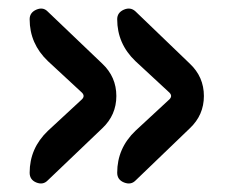

<svg xmlns="http://www.w3.org/2000/svg" viewBox="-20 -516 540 452"><path d="M92.8 -208 172.9 -282.2Q180.7 -290 172.9 -297.9L92.8 -372.1Q49.8 -413.1 49.8 -470.7Q49.8 -486.3 65.4 -493.2Q81.1 -500 91.8 -489.3L220.7 -366.2Q253.9 -335 253.9 -290Q253.9 -245.1 220.7 -213.9L91.8 -90.8Q81.1 -80.1 65.4 -86.4Q49.8 -92.8 49.8 -109.4Q49.8 -167 92.8 -208ZM298.8 -208 378.9 -282.2Q386.7 -290 378.9 -297.9L298.8 -372.1Q255.9 -413.1 255.9 -470.7Q255.9 -486.3 271.5 -493.2Q287.1 -500 298.8 -489.3L426.8 -366.2Q460 -335 460 -290Q460 -245.1 426.8 -213.9L298.8 -90.8Q288.1 -80.1 272 -86.4Q255.9 -92.8 255.9 -109.4Q255.9 -167 298.8 -208Z"/></svg>

Font: Rounded-X Mgen+ 2m medium
Style: Regular
Weight: 500
Designer: [Source Han Sans]
Ryoko NISHIZUKA  (kana & ideographs); Paul D. Hunt (Latin, Greek & Cyrillic); Wenlong ZHANG  (bopomofo
Version: Version 1.059.20150602